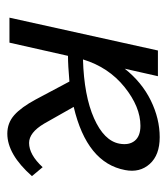

<svg xmlns="http://www.w3.org/2000/svg" viewBox="15 -476 467 538"><g transform="rotate(90 249.0 -207.5)"><path d="M449 -93 474 -63Q413 6 355 6Q325 6 303 -13.5Q281 -33 259 -74L209 -168Q163 -164 137 -164L100 0H30L122 -416H194L173 -323Q211 -371 262 -396Q313 -421 365 -421Q415 -421 440 -393Q465 -365 457 -324Q437 -217 280 -180L327 -97Q352 -55 381 -55Q414 -55 449 -93ZM333 -367Q280 -367 224.5 -322.5Q169 -278 147 -206Q249 -209 312 -237Q375 -265 383 -308Q388 -335 375 -351Q362 -367 333 -367Z"/></g></svg>

Font: EauTest Medium
Style: Italic
Weight: 500
Italic angle: -12°
Designer: Christian Thalmann (Catharsis Fonts)
Version: Version 0.001;PS 000.001;hotconv 1.0.88;makeotf.lib2.5.64775